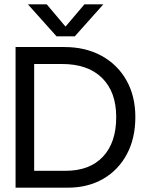

<svg xmlns="http://www.w3.org/2000/svg" viewBox="-20 -868 688 888"><path d="M326 -700H241.5L109 -848H196L283 -745L370.5 -848H458ZM277 -650.5Q375.5 -650.5 449.5 -610Q523.5 -569.5 564.8 -496.5Q606 -423.5 606 -326.5Q606 -228.5 566.8 -155Q527.5 -81.5 457.2 -40.8Q387 0 293 0H52V-650.5ZM138 -572V-78H283Q394.5 -78 456 -143.2Q517.5 -208.5 517.5 -326.5Q517.5 -443 452 -507.5Q386.5 -572 267.5 -572Z"/></svg>

Font: Overused Grotesk
Style: Regular
Weight: 450
Version: Version 0.004